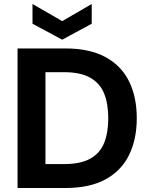

<svg xmlns="http://www.w3.org/2000/svg" viewBox="-20 -943 751 963"><path d="M68 0V-700H308Q430 -700 509.5 -656.5Q589 -613 627.5 -534.5Q666 -456 666 -350Q666 -245 627.5 -166Q589 -87 509.5 -43.5Q430 0 307 0ZM208 -120H300Q384 -120 433 -147.5Q482 -175 502.5 -226.5Q523 -278 523 -350Q523 -422 502.5 -473.5Q482 -525 433 -553Q384 -581 300 -581H208ZM292 -744 143 -824V-923L292 -837L440 -923V-824Z"/></svg>

Font: DM Sans 17pt ExtraBold
Style: Regular
Weight: 800
Version: Version 4.004;gftools[0.9.30]